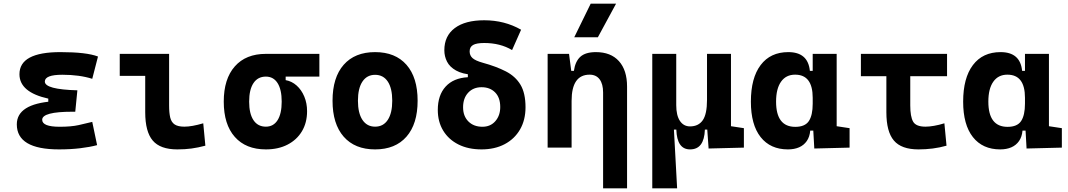

<svg xmlns="http://www.w3.org/2000/svg" viewBox="-20 -815 5899 1060"><path d="M305.7 9.8Q72.8 9.8 72.8 -128.4Q72.8 -241.2 273.9 -255.9L407.2 -316.4L395.5 -198.2H379.9Q212.9 -198.2 212.9 -153.8Q212.9 -115.2 309.6 -115.2Q373 -115.2 414.8 -124.5Q456.5 -133.8 489.3 -142.1L516.1 -13.7Q475.6 -2.9 422.6 3.4Q369.6 9.8 305.7 9.8ZM246.6 -210.4V-270.5Q87.4 -305.7 87.4 -405.3Q87.4 -527.3 313.5 -527.3Q458 -527.3 521 -502.9L489.3 -379.9Q418.5 -402.3 324.2 -402.3Q227.5 -402.3 227.5 -364.7Q227.5 -321.3 407.2 -316.4L395.5 -198.2Z M959 9.8Q864.7 9.8 823.2 -39.1Q781.7 -87.9 781.7 -195.3V-517.6H913.6V-232.9Q913.6 -191.9 919.8 -166Q926.1 -140.1 944.3 -127.9Q962.5 -115.7 998 -115.7Q1039.1 -115.7 1102.1 -134.3L1113.8 -10.7Q1073.7 0 1037.4 4.9Q1001 9.8 959 9.8ZM641.1 -396V-517.6H804.7V-396Z M1447.8 9.8Q1337.4 9.8 1276.4 -59.1Q1215.3 -127.9 1215.3 -253.9Q1215.3 -379.4 1276.4 -448.5Q1337.4 -517.6 1447.8 -517.6L1557.1 -486.8V-372.6Q1590.8 -366.7 1617.7 -342.8Q1644.5 -318.8 1659.9 -282Q1675.3 -245.1 1675.3 -201.2Q1675.3 -137.7 1647 -90.3Q1618.7 -43 1567.6 -16.6Q1516.6 9.8 1447.8 9.8ZM1447.8 -115.7Q1489.7 -115.7 1512.5 -151.6Q1535.2 -187.5 1535.2 -253.9Q1535.2 -320.3 1512.5 -356.2Q1489.7 -392.1 1447.8 -392.1Q1403.3 -392.1 1379.4 -356.2Q1355.5 -320.3 1355.5 -253.9Q1355.5 -187.5 1379.4 -151.6Q1403.3 -115.7 1447.8 -115.7ZM1447.8 -392.1V-517.6H1743.2V-392.1Z M2050.8 9.8Q1939 9.8 1877.4 -60.5Q1815.9 -130.9 1815.9 -258.8Q1815.9 -387.2 1877.4 -457.3Q1939 -527.3 2050.8 -527.3Q2162.6 -527.3 2224.1 -457.3Q2285.6 -387.2 2285.6 -258.8Q2285.6 -130.9 2224.1 -60.5Q2162.6 9.8 2050.8 9.8ZM2051 -115.7Q2096.2 -115.7 2120.8 -153.1Q2145.5 -190.5 2145.5 -258.9Q2145.5 -327.6 2120.9 -364.7Q2096.2 -401.9 2050.8 -401.9Q2005.9 -401.9 1981 -364.7Q1956.1 -327.5 1956.1 -258.8Q1956.1 -190.4 1981 -153.1Q2005.9 -115.7 2051 -115.7Z M2638.2 9.8Q2565.4 9.8 2511.2 -17.3Q2457 -44.4 2427 -93.5Q2397 -142.6 2397 -208Q2397 -289.6 2440.2 -336.9Q2483.4 -384.3 2563 -388.7V-420.9L2591.3 -401.9Q2532.2 -406.2 2497.6 -425.8Q2462.9 -445.3 2448 -474.6Q2433.1 -503.9 2433.1 -537.6Q2433.1 -616.7 2490.7 -659.9Q2548.3 -703.1 2653.3 -703.1Q2765.6 -703.1 2856.9 -650.9L2807.1 -538.6Q2741.7 -577.6 2653.3 -577.6Q2610.8 -577.6 2591.8 -566.7Q2572.8 -555.7 2572.8 -531.2Q2572.8 -508.8 2588.6 -494.4Q2604.5 -480 2644.5 -468.8Q2719.7 -448.2 2772.7 -420.9Q2825.7 -393.6 2853.5 -347.2Q2881.3 -300.8 2881.3 -222.7Q2881.3 -152.8 2851.1 -100.3Q2820.8 -47.9 2766.1 -19Q2711.4 9.8 2638.2 9.8ZM2643.1 -115.2Q2688 -115.2 2714.8 -146.2Q2741.7 -177.2 2741.7 -224.1Q2741.7 -276.4 2713.4 -304.9Q2685.1 -333.5 2638.7 -333.5Q2592.8 -333.5 2564.7 -303.2Q2536.6 -272.9 2536.6 -222.7Q2536.6 -173.8 2565.9 -144.5Q2595.2 -115.2 2643.1 -115.2Z M3309.6 224.6V-304.2Q3309.6 -351.6 3290.3 -377.2Q3271 -402.8 3235.2 -402.8Q3135.7 -402.8 3135.7 -258.3L3105.5 -423.8H3148.4Q3155.8 -476.1 3184.1 -501.7Q3212.4 -527.3 3270 -527.3Q3352.1 -527.3 3397 -477.5Q3441.9 -427.7 3441.9 -336.9V224.6ZM3003.4 0V-517.6H3121.6L3135.7 -408.2V0ZM3150.4 -609.4 3241.2 -794.9H3381.3L3280.8 -609.4Z M3789.6 9.8Q3717.3 9.8 3713.9 -99.6H3682.1L3581.1 -175.8V-517.6H3713.4V-234.4Q3713.4 -178.2 3733.6 -147.7Q3753.9 -117.2 3789.6 -117.2Q3835.9 -117.2 3859.6 -150.9Q3883.3 -184.6 3883.3 -263.7L3905.8 -99.6H3871.6Q3869.6 -44.9 3849.4 -17.6Q3829.1 9.8 3789.6 9.8ZM3581.1 224.6V-210L3699.7 -115.7L3718.3 224.6ZM3892.1 4.9 3883.3 -119.1V-234.4H4015.6V-118.2L4086.9 -107.4V0ZM3883.3 -146.5V-517.6H4015.6V-175.8Z M4330.1 9.8Q4232.9 9.8 4179.2 -58.3Q4125.5 -126.5 4125.5 -253.9Q4125.5 -384.3 4179.4 -455.8Q4233.4 -527.3 4332 -527.3Q4386.2 -527.3 4416 -501.7Q4445.8 -476.1 4451.2 -423.8H4497.1L4466.8 -274.9Q4466.8 -338.9 4442.6 -370.8Q4418.5 -402.8 4369.6 -402.8Q4319.3 -402.8 4292 -364Q4264.6 -325.2 4264.6 -253.9Q4264.6 -114.7 4370.6 -114.7Q4424.3 -114.7 4445.6 -146.7Q4466.8 -178.7 4466.8 -242.7V-267.1L4502 -93.8H4453.1Q4450.2 -59.6 4434.1 -36.4Q4418 -13.2 4391.6 -1.7Q4365.2 9.8 4330.1 9.8ZM4475.6 4.9 4466.8 -151.9V-254.4H4599.1V-118.2L4670.4 -107.4V0ZM4466.8 -211.4V-517.6H4599.1V-212.4Z M5050.8 9.8Q4956.5 9.8 4915 -39.1Q4873.5 -87.9 4873.5 -195.3V-517.6H5005.4V-232.9Q5005.4 -171.4 5021.1 -143.6Q5036.7 -115.7 5089.8 -115.7Q5109.9 -115.7 5137 -120.4Q5164.1 -125 5193.8 -134.3L5205.6 -10.7Q5168 0 5129.2 4.9Q5090.3 9.8 5050.8 9.8ZM4732.9 -394.5V-517.6H5208.5V-394.5Z M5502 9.8Q5404.8 9.8 5351.1 -58.3Q5297.4 -126.5 5297.4 -253.9Q5297.4 -384.3 5351.3 -455.8Q5405.3 -527.3 5503.9 -527.3Q5558.1 -527.3 5587.9 -501.7Q5617.7 -476.1 5623 -423.8H5668.9L5638.7 -274.9Q5638.7 -338.9 5614.5 -370.8Q5590.3 -402.8 5541.5 -402.8Q5491.2 -402.8 5463.9 -364Q5436.5 -325.2 5436.5 -253.9Q5436.5 -114.7 5542.5 -114.7Q5596.2 -114.7 5617.4 -146.7Q5638.7 -178.7 5638.7 -242.7V-267.1L5673.8 -93.8H5625Q5622.1 -59.6 5606 -36.4Q5589.8 -13.2 5563.5 -1.7Q5537.1 9.8 5502 9.8ZM5647.5 4.9 5638.7 -151.9V-254.4H5771V-118.2L5842.3 -107.4V0ZM5638.7 -211.4V-517.6H5771V-212.4Z"/></svg>

Font: Cascadia Code PL
Style: Regular
Weight: 400
Monospace: yes
Designer: Aaron Bell
Foundry: Saja Typeworks
Version: Version 2102.003